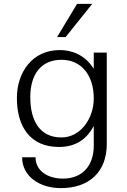

<svg xmlns="http://www.w3.org/2000/svg" viewBox="-20 -771 656 989"><path d="M296 -63C186 -63 136 -148 136 -270C136 -393 195 -463 297 -463C401 -463 463 -381 463 -264C463 -163 397 -63 296 -63ZM67 -266C67 -116 138 -14 283 -14C374 -14 428 -57 463 -122V-21C463 83 404 149 304 149C226 149 163 109 163 39H94C94 139 186 198 293 198C443 198 530 111 530 -29V-500H463V-417C425 -477 365 -513 287 -513C147 -513 67 -399 67 -266ZM377 -751 274 -580H318L455 -751Z"/></svg>

Font: Perun Light
Style: Regular
Weight: 300
Foundry: Copyright (c) Stefan Peev, Context Ltd, 2016
Version: Version 1.089